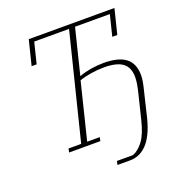

<svg xmlns="http://www.w3.org/2000/svg" viewBox="-151 -824 1041 1114"><g transform="rotate(-20 370.0 -267.0)"><path d="M150 -23H228L390 -674H175L143 -545H112L150 -698H679L641 -545H610L642 -674H427L358 -395H361Q393 -407 432 -413.5Q471 -420 511 -420Q602 -420 646.5 -385.5Q691 -351 691 -279Q691 -262 687.5 -240.5Q684 -219 675 -184L638 -30Q624 24 605 61.5Q586 99 563 121.5Q540 144 514.5 154Q489 164 464 164H384L389 141H488Q523 128 553 88Q583 48 603 -34L640 -185Q648 -218 651.5 -239.5Q655 -261 655 -281Q655 -340 618.5 -367.5Q582 -395 504 -395Q464 -395 423 -388.5Q382 -382 351 -371L265 -23H343L338 0H145Z"/></g></svg>

Font: IBM Plex Serif ExtLt
Style: Italic
Weight: 200
Italic angle: -14°
Designer: Mike Abbink, Paul van der Laan, Pieter van Rosmalen
Foundry: Bold Monday
Version: Version 3.001